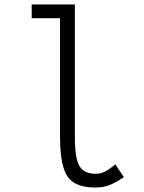

<svg xmlns="http://www.w3.org/2000/svg" viewBox="-20 -820 640 854"><path d="M405 14Q345 14 310.5 -6.5Q276 -27 261.5 -77Q247 -127 247 -212V-739H121V-800H313V-212Q313 -149 321.5 -113Q330 -77 350.5 -62Q371 -47 405 -47Q427 -47 445.5 -56Q464 -65 493 -89L531 -32Q492 -6 465 4Q438 14 405 14Z"/></svg>

Font: Victor Mono Light
Style: Regular
Weight: 300
Monospace: yes
Designer: Rune Bjørnerås
Version: Version 1.561;gftools[0.9.30]